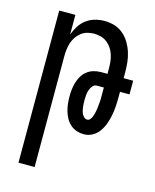

<svg xmlns="http://www.w3.org/2000/svg" viewBox="-112 -605 724 896"><g transform="rotate(15 250.0 -156.5)"><path d="M64 215V-520H142V-425Q150 -447 162.5 -467Q175 -487 193.5 -501Q212 -515 235 -521.5Q258 -528 281 -528Q306 -528 329.5 -521Q353 -514 372 -498Q391 -482 403.5 -461Q416 -440 423.5 -416.5Q431 -393 433.5 -368.5Q436 -344 436 -320V-293H482V-227H436V-200Q436 -178 434.5 -156Q433 -134 429 -113Q425 -92 417.5 -71Q410 -50 397.5 -32Q385 -14 365.5 -3Q346 8 324 8Q306 8 289 2.5Q272 -3 258.5 -15Q245 -27 236.5 -42.5Q228 -58 223 -75Q218 -92 216 -110Q214 -128 214 -145Q214 -163 216 -180.5Q218 -198 223 -214.5Q228 -231 237 -246Q246 -261 260 -272Q274 -283 291 -288Q308 -293 325 -293H358V-320Q358 -337 356 -353.5Q354 -370 349 -385.5Q344 -401 334.5 -415Q325 -429 312 -439Q299 -449 283 -453.5Q267 -458 250 -458Q233 -458 217 -453.5Q201 -449 188 -439Q175 -429 165.5 -415Q156 -401 151 -385.5Q146 -370 144 -353.5Q142 -337 142 -320V215ZM321 -62Q329 -62 334.5 -68Q340 -74 343 -81Q346 -88 348 -95Q350 -102 351.5 -109.5Q353 -117 354 -124.5Q355 -132 355.5 -139.5Q356 -147 357 -154.5Q358 -162 358 -169.5Q358 -177 358 -184.5Q358 -192 358 -200V-227H325Q312 -227 304 -217Q296 -207 292 -195Q288 -183 287 -170.5Q286 -158 286 -145Q286 -137 286.5 -129Q287 -121 288 -112.5Q289 -104 291 -96Q293 -88 296.5 -81Q300 -74 306.5 -68Q313 -62 321 -62Z"/></g></svg>

Font: Iosevka
Style: Regular
Weight: 400
Monospace: yes
Designer: Belleve Invis
Foundry: Belleve Invis
Version: Version 33.2.3; ttfautohint (v1.8.4)